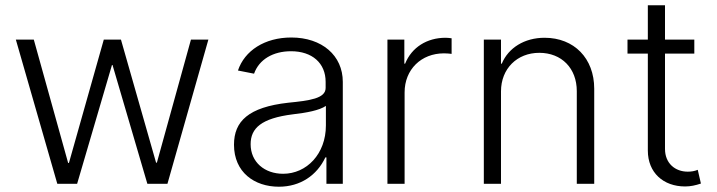

<svg xmlns="http://www.w3.org/2000/svg" viewBox="-20 -696 2716 727"><path d="M197 0H272L404 -450H406L538 0H614L769 -546H703L574 -80H571L438 -546H373L241 -79H238L108 -546H40Z M1036 11C1117 11 1180 -32 1212 -100H1216V0H1278V-386C1278 -486 1199 -554 1083 -554C982 -554 906 -504 881 -429L942 -417C961 -471 1014 -502 1082 -502C1162 -502 1213 -457 1213 -386V-363C1213 -323 1152 -315 1071 -307C921 -290 866 -237 866 -148C866 -44 943 11 1036 11ZM929 -150C929 -211 970 -248 1088 -263C1141 -269 1189 -278 1214 -295V-221C1214 -113 1141 -38 1052 -38C982 -38 929 -82 929 -150Z M1447 0H1512V-346C1512 -433 1575 -494 1661 -494C1672 -494 1682 -493 1690 -492V-551C1682 -552 1676 -553 1667 -553C1597 -553 1539 -517 1514 -455H1511V-546H1447Z M1877 -350C1877 -436 1938 -496 2022 -496C2107 -496 2164 -437 2164 -351V0H2230V-360C2230 -475 2154 -553 2042 -553C1966 -553 1905 -515 1880 -455H1877V-546H1812V0H1877Z M2433 -676V-546H2356V-493H2433V-126C2433 -42 2492 10 2574 10C2595 10 2613 6 2634 -1L2622 -53C2610 -48 2598 -46 2584 -46C2537 -46 2498 -77 2498 -132V-493H2609V-546H2498V-676Z"/></svg>

Font: Wafeq Light
Style: Regular
Weight: 300
Designer: Rasmus Andersson & Azza Alameddine
Foundry: Google & TypeTogether
Version: Version 3.000;January 28, 2025;FontCreator 15.0.0.3014 64-bi